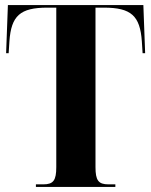

<svg xmlns="http://www.w3.org/2000/svg" viewBox="-20 -734 594 754"><path d="M121 0H433V-10H406C366 -10 355 -26 355 -78V-704H388C495 -704 530 -672 537 -572L540 -525H550L543 -714H11L4 -525H14L17 -572C24 -672 59 -704 166 -704H201V-78C201 -26 190 -10 150 -10H121Z"/></svg>

Font: Noto Serif Display Condensed Extra
Style: Regular
Weight: 800
Width: 3
Designer: Monotype Design Team
Foundry: Monotype Imaging Inc.
Version: Version 1.900